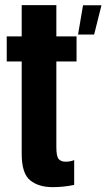

<svg xmlns="http://www.w3.org/2000/svg" viewBox="-20 -744 427 770"><path d="M293 -605.5H357.5L387 -723H313ZM191 6.5Q235.5 6.5 277.5 -2.5V-102Q262.5 -95.5 242.5 -95.5Q225 -95.5 215.5 -106Q206 -116.5 206 -153.5V-497.5H287V-598H206V-723.5H67V-598H7V-497.5H67V-127.5Q67 -48.5 100.8 -21Q134.5 6.5 191 6.5Z"/></svg>

Font: Anybody ExtraCondensed
Style: Bold
Weight: 700
Width: 2
Version: Version 1.113;gftools[0.9.25]